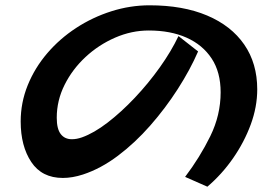

<svg xmlns="http://www.w3.org/2000/svg" viewBox="-20 -706 1040 724"><path d="M678 -39Q734 -113 773 -192.5Q812 -272 812 -358Q812 -434 778 -485.5Q744 -537 683.5 -564Q623 -591 541 -591Q476 -591 414 -564Q352 -537 302.5 -491Q253 -445 223.5 -386Q194 -327 194 -262Q194 -220 209 -200.5Q224 -181 251 -181Q269 -181 289 -188Q334 -204 385.5 -243.5Q437 -283 488.5 -337.5Q540 -392 583 -452.5Q626 -513 653 -570L727 -512Q697 -443 650.5 -370.5Q604 -298 546.5 -232.5Q489 -167 424.5 -118.5Q360 -70 293 -48Q253 -35 217 -35Q138 -35 98 -95Q58 -155 58 -248Q58 -319 84.5 -384.5Q111 -450 158 -505Q205 -560 267 -600.5Q329 -641 400 -663.5Q471 -686 544 -686Q670 -686 761 -647.5Q852 -609 901 -538Q950 -467 950 -369Q950 -303 925.5 -236.5Q901 -170 859 -109.5Q817 -49 762 -2Z"/></svg>

Font: RocknRoll One
Style: Regular
Weight: 400
Designer: Fontworks Inc.
Foundry: Fontworks Inc.
Version: Version 1.100